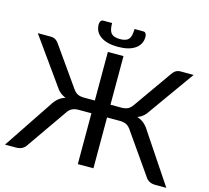

<svg xmlns="http://www.w3.org/2000/svg" viewBox="-123 -1043 1292 1187"><g transform="rotate(15 523.0 -449.0)"><path d="M1039 0H968Q922.5 0 901.5 -37.5L728 -286Q715 -307 697.8 -316.2Q680.5 -325.5 654 -325.5H572.5V0H472.5V-325.5H391.5Q365 -325.5 347.8 -316.2Q330.5 -307 317.5 -286L144.5 -37.5Q123 0 77.5 0H6.5L213 -309Q244.5 -362.5 293.5 -376.5Q253 -391 227 -433.5L24 -718H107.5Q140.5 -718 160.5 -687L332 -443.5Q347 -421.5 364 -414.2Q381 -407 403 -407H472.5V-718H572.5V-407H642.5Q664.5 -407 681.5 -414.2Q698.5 -421.5 713.5 -443.5L885 -687Q905 -718 938 -718H1021.5L818.5 -433.5Q793 -391 752 -376.5Q801.5 -362.5 832.5 -309ZM523.5 -764.5Q453.5 -764.5 413.5 -791.8Q373.5 -819 373.5 -868.5Q373.5 -879.5 378.8 -888.5Q384 -897.5 394.5 -897.5H451.5Q451.5 -850.5 467.5 -832.2Q483.5 -814 523.5 -814Q563.5 -814 579.2 -832.2Q595 -850.5 595 -897.5H652Q662.5 -897.5 667.8 -888.5Q673 -879.5 673 -868.5Q673 -819 633.2 -791.8Q593.5 -764.5 523.5 -764.5Z"/></g></svg>

Font: Verano Sans Medium
Style: Regular
Weight: 500
Designer: Lukasz Dziedzic with Adam Twardoch and Botio Nikoltchev
Foundry: tyPoland Lukasz Dziedzic
Version: Version 3.001;December 28, 2019;FontCreator 12.0.0.2547 64-b